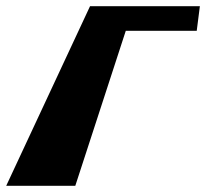

<svg xmlns="http://www.w3.org/2000/svg" viewBox="-26 -597 662 617"><path d="M606.2 -498 616.3 -577H263.3L-6 0H216L378.2 -498Z"/></svg>

Font: Hussar Milosc
Style: Obl
Weight: 700
Foundry: Cannot Into Space Fonts
Version: Version 1.02